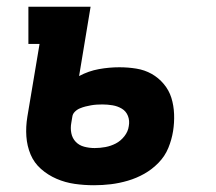

<svg xmlns="http://www.w3.org/2000/svg" viewBox="-20 -540 640 568"><path d="M258 8Q229 8 201 4Q173 0 147.5 -11Q122 -22 101.5 -40Q81 -58 70.5 -83Q60 -108 58 -136.5Q56 -165 61 -195L97 -410H64V-520H248L214 -315Q242 -330 272.5 -335.5Q303 -341 333 -341Q359 -341 383.5 -337Q408 -333 428.5 -321.5Q449 -310 464.5 -291.5Q480 -273 487 -250.5Q494 -228 495 -202.5Q496 -177 492 -152Q488 -127 478 -102.5Q468 -78 449 -58.5Q430 -39 407 -26Q384 -13 358.5 -5.5Q333 2 308 5Q283 8 258 8ZM260 -102Q276 -102 292 -105Q308 -108 322.5 -115.5Q337 -123 348 -137Q359 -151 361 -167Q364 -183 358.5 -197Q353 -211 340.5 -218.5Q328 -226 313 -228.5Q298 -231 283 -231Q275 -231 266.5 -230.5Q258 -230 249.5 -228.5Q241 -227 233 -225Q225 -223 216.5 -219.5Q208 -216 201.5 -209.5Q195 -203 194 -195L191 -177Q188 -161 191 -146Q194 -131 204 -120.5Q214 -110 229 -106Q244 -102 260 -102Z"/></svg>

Font: Iosevka Etoile Extrabold
Style: Italic
Weight: 800
Italic angle: -9°
Designer: Belleve Invis
Foundry: Belleve Invis
Version: Version 22.1.2; ttfautohint (v1.8.4)